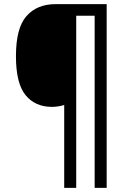

<svg xmlns="http://www.w3.org/2000/svg" viewBox="-20 -780 632 927"><path d="M495 127H437V-704H348V127H290V-273Q277 -269 261.5 -266.5Q246 -264 231 -264Q150 -264 103.5 -320.5Q57 -377 57 -509Q57 -645 108 -702.5Q159 -760 248 -760H495Z"/></svg>

Font: Noto Sans Sinhala UI SemiCondensed
Style: Regular
Weight: 400
Width: 4
Designer: Jelle Bosma - Monotype Design Team
Foundry: Monotype Imaging Inc.
Version: Version 2.006; ttfautohint (v1.8.4.7-5d5b)